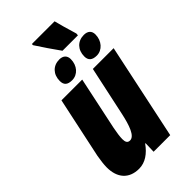

<svg xmlns="http://www.w3.org/2000/svg" viewBox="-270 -960 1046 1046"><g transform="rotate(-45 252.5 -437.0)"><path d="M298 -740H417L418 -753C399 -814 389 -854 381 -884H206V-875C224 -846 274 -773 298 -740ZM222 -589C265 -589 298 -626 298 -676C298 -703 281 -719 252 -719C204 -719 171 -685 171 -634C171 -603 187 -589 222 -589ZM412 -589C454 -589 488 -627 488 -676C488 -704 471 -719 441 -719C393 -719 360 -685 360 -634C360 -604 377 -589 412 -589ZM139 10C187 10 227 -19 259 -64H262L260 0H388L505 -553H345L284 -269C268 -194 247 -134 213 -134C194 -134 188 -147 188 -169C188 -187 192 -216 198 -246L263 -553H103L28 -201C23 -172 19 -143 19 -120C19 -40 61 10 139 10Z"/></g></svg>

Font: Noto Sans ExtraCondensed Black
Style: Italic
Weight: 900
Width: 2
Italic angle: -12°
Designer: Monotype Design Team
Foundry: Monotype Imaging Inc.
Version: Version 2.013